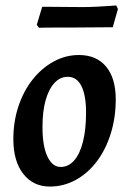

<svg xmlns="http://www.w3.org/2000/svg" viewBox="-20 -673 472 705"><path d="M163 12Q102 12 65.5 -34.5Q29 -81 29 -162Q29 -226 47.5 -282Q66 -338 99 -380Q132 -422 176 -446.5Q220 -471 270 -471Q334 -471 369.5 -428.5Q405 -386 405 -308Q405 -242 387 -183.5Q369 -125 336 -81Q303 -37 258.5 -12.5Q214 12 163 12ZM203 -60Q231 -60 252 -83.5Q273 -107 284.5 -152Q296 -197 296 -260Q296 -323 279 -357Q262 -391 229 -391Q201 -391 180 -368.5Q159 -346 147.5 -305Q136 -264 136 -206Q136 -137 154 -98.5Q172 -60 203 -60ZM413 -640 394 -573 258 -572Q230 -572 198 -572Q166 -572 144.5 -571.5Q123 -571 123 -571L115 -582L135 -648Q135 -648 160.5 -648Q186 -648 221 -647.5Q256 -647 284 -647Q308 -647 337 -648.5Q366 -650 386.5 -651.5Q407 -653 407 -653Z"/></svg>

Font: Alegreya SemiBold
Style: Italic
Weight: 600
Italic angle: -7°
Designer: Juan Pablo del Peral
Foundry: Huerta Tipografica
Version: Version 2.009